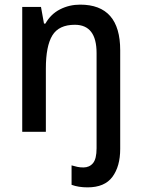

<svg xmlns="http://www.w3.org/2000/svg" viewBox="-20 -569 611 829"><path d="M358 240Q319 240 289 229V145Q302 149 314 151.5Q326 154 340 154Q366 154 381.5 135.5Q397 117 397 71V-340Q397 -462 303 -462Q234 -462 206 -416Q178 -370 178 -273V0H76V-539H157L170 -467H176Q199 -508 239 -528.5Q279 -549 326 -549Q499 -549 499 -352V74Q499 149 465.5 194.5Q432 240 358 240Z"/></svg>

Font: Noto Sans Tamil SemiCondensed Medium
Style: Regular
Weight: 500
Width: 4
Designer: Jelle Bosma - Monotype Design Team
Foundry: Monotype Imaging Inc.
Version: Version 2.004; ttfautohint (v1.8.4.7-5d5b)